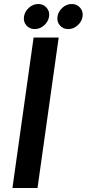

<svg xmlns="http://www.w3.org/2000/svg" viewBox="-20 -937 432 957"><path d="M272.5 -750 167 0H42L147.5 -750ZM170.9 -917Q196.3 -917 212.4 -898.4Q228.5 -879.9 224.6 -854.5Q220.7 -829.1 199.7 -810.5Q178.7 -792 153.3 -792Q127 -792 111.3 -810.5Q95.7 -829.1 99.6 -854.5Q103.5 -879.9 124 -898.4Q144.5 -917 170.9 -917ZM337.9 -917Q363.3 -917 379.4 -898.4Q395.5 -879.9 391.6 -854.5Q387.7 -829.1 366.7 -810.5Q345.7 -792 320.3 -792Q293.9 -792 278.3 -810.5Q262.7 -829.1 266.6 -854.5Q270.5 -879.9 291 -898.4Q311.5 -917 337.9 -917Z"/></svg>

Font: okolaks
Style: BoldItalic
Weight: 600
Width: 8
Italic angle: -8°
Version: Version 000.6.0